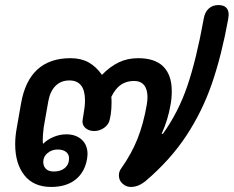

<svg xmlns="http://www.w3.org/2000/svg" viewBox="-20 -730 924 759"><path d="M40 -160Q40 -190 46 -223L63 -320Q94 -500 259 -500Q300 -500 330 -483.5Q360 -467 383 -434Q415 -467 449.5 -483.5Q484 -500 526 -500Q593 -500 626 -466.5Q659 -433 659 -370Q659 -340 654 -315Q644 -256 619 -201H624Q685 -286 720.5 -390Q756 -494 785 -654Q789 -681 804.5 -695.5Q820 -710 843 -710Q884 -710 884 -671Q884 -666 882 -654Q856 -511 818 -400.5Q780 -290 716.5 -193.5Q653 -97 554 -13Q526 9 498 9Q482 9 471 1Q450 -13 450 -37Q450 -52 459 -64Q500 -122 523.5 -181Q547 -240 560 -315Q563 -332 563 -346Q563 -377 549.5 -393.5Q536 -410 510 -410Q480 -410 458 -395Q436 -380 420 -347Q421 -341 421 -325Q421 -300 418 -279L414 -258Q410 -238 392 -225Q374 -212 352 -212Q333 -212 319.5 -222.5Q306 -233 306 -250L307 -258L310 -277Q316 -309 316 -333Q316 -412 254 -412Q221 -412 199.5 -390.5Q178 -369 171 -330L153 -228Q149 -196 149 -178Q149 -167 150 -162H151Q168 -179 192.5 -189Q217 -199 242 -199Q280 -199 303 -178Q326 -157 326 -121Q326 -115 324 -101Q315 -49 278.5 -20Q242 9 182 9Q113 9 76.5 -37Q40 -83 40 -160ZM253 -104Q253 -120 241 -129.5Q229 -139 208 -139Q185 -139 168 -125Q151 -111 151 -90Q151 -73 161.5 -62.5Q172 -52 193 -52Q220 -52 236.5 -66Q253 -80 253 -104Z"/></svg>

Font: Kodchasan SemiBold
Style: Italic
Weight: 600
Italic angle: -10°
Version: Version 1.000; ttfautohint (v1.6)